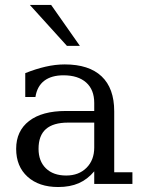

<svg xmlns="http://www.w3.org/2000/svg" viewBox="-20 -750 584 783"><path d="M364.3 -148.4V-250H257.3Q197.3 -250 167.2 -223.6Q137.2 -197.3 137.2 -143.1Q137.2 -92.8 167.2 -63.5Q197.3 -34.2 250 -34.2Q301.3 -34.2 332.8 -65.7Q364.3 -97.2 364.3 -148.4ZM445.8 -295.9V-47.4H520V0H364.3V-51.3Q336.9 -18.6 301.3 -2.9Q265.6 12.7 217.3 12.7Q138.7 12.7 92.3 -29.3Q45.9 -71.3 45.9 -143.1Q45.9 -215.8 98.6 -256.6Q151.4 -297.4 248.5 -297.4H364.3V-330.1Q364.3 -384.3 331.3 -413.6Q298.3 -442.9 238.8 -442.9Q189.9 -442.9 160.6 -420.7Q131.3 -398.4 124.5 -354.5H83V-451.7Q125.5 -468.8 165.5 -478Q205.6 -487.3 244.1 -487.3Q342.8 -487.3 394.3 -438.7Q445.8 -390.1 445.8 -295.9ZM188.5 -730 305.7 -563H252.9L101.6 -730Z"/></svg>

Font: KhunPaOh
Style: Regular
Weight: 400
Designer: Khon Soe Zaw Thu
Version: Version 1.00 July 11, 2016, initial release